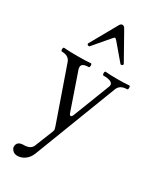

<svg xmlns="http://www.w3.org/2000/svg" viewBox="-267 -783 938 1129"><g transform="rotate(30 202.0 -218.5)"><path d="M0 0ZM332.5 -510.3Q332.5 -499 318.4 -499Q316.9 -499 315.4 -501L225.6 -606.9Q214.8 -619.1 210.9 -619.1Q207 -619.1 196.8 -606.9L106.4 -501Q105 -499 102.5 -499Q89.4 -499 89.4 -510.3L192.4 -693.4Q200.2 -707 210.9 -707Q221.7 -707 229.5 -693.4ZM40 -356.9Q27.3 -392.1 -19 -392.1Q-25.9 -392.1 -25.9 -405Q-25.9 -418 -19 -418Q8.8 -415 70.8 -415Q132.8 -415 162.1 -418Q168.9 -418 168.9 -405Q168.9 -392.1 162.1 -392.1Q115.2 -392.1 115.2 -365.2Q115.2 -357.4 117.2 -351.1L202.1 -105Q207 -89.8 214.4 -89.8Q221.7 -89.8 228 -106L323.2 -351.1Q326.2 -357.4 326.2 -363.8Q326.2 -392.1 263.2 -392.1Q256.3 -392.1 256.3 -405Q256.3 -418 263.2 -418Q291 -415 342.8 -415Q394.5 -415 422.9 -418Q429.7 -418 429.7 -405Q429.7 -392.1 422.9 -392.1Q376 -392.1 361.8 -356.9L146 204.1Q133.8 235.4 110.1 252.7Q86.4 270 59.1 270Q39.6 270 27.3 257.8Q15.1 245.6 15.1 232.9Q15.1 195.8 61.3 195.8Q107.4 195.8 120.1 165L167 47.9Q172.4 35.6 172.4 28.8Q172.4 22 166 3.9Z"/></g></svg>

Font: Junicode
Style: Regular
Weight: 400
Designer: Peter S. Baker
Foundry: Briery Creek Software
Version: Version 0.7.2